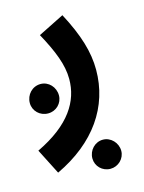

<svg xmlns="http://www.w3.org/2000/svg" viewBox="-134 -427 570 758"><g transform="rotate(-15 150.5 -48.5)"><path d="M19 230C182 153 269 27 269 -124C269 -196 247 -270 196 -366L90 -313C133 -234 157 -174 157 -116C157 -26 106 59 -34 126ZM42 -6C75 -6 101 -32 101 -64C101 -98 75 -126 42 -126C8 -126 -18 -98 -18 -64C-18 -32 8 -6 42 -6ZM223 269C255 269 282 243 282 211C282 178 255 150 223 150C190 150 164 178 164 211C164 243 190 269 223 269Z"/></g></svg>

Font: Noto Sans Arabic UI Cn SmBd
Style: Regular
Weight: 600
Width: 3
Designer: Monotype Design Team, Nadine Chahine and Nizar Qandah
Foundry: Monotype Imaging Inc.
Version: Version 2.010